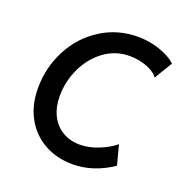

<svg xmlns="http://www.w3.org/2000/svg" viewBox="-102 -618 691 717"><g transform="rotate(20 244.0 -259.5)"><path d="M42 -217.3Q42 -300.3 79.1 -371.1Q116.2 -441.9 181.9 -483.6Q247.6 -525.4 328.6 -525.4Q373.5 -525.4 415.5 -511Q457.5 -496.6 481 -474.6L438 -403.3Q423.8 -423.3 391.6 -435.3Q359.4 -447.3 323.7 -447.3Q268.1 -447.3 223.4 -414.8Q178.7 -382.3 153.6 -329.1Q128.4 -275.9 128.4 -217.8Q128.4 -174.8 144.5 -141.8Q160.6 -108.9 190.7 -90.6Q220.7 -72.3 261.2 -72.3Q296.9 -72.3 335.7 -88.1Q374.5 -104 397.9 -124L418.5 -45.9Q382.3 -21 342 -7.6Q301.8 5.9 260.3 5.9Q196.3 5.9 146.7 -22.2Q97.2 -50.3 69.6 -100.8Q42 -151.4 42 -217.3Z"/></g></svg>

Font: Reddit Sans Chocolate
Style: Italic
Weight: 400
Italic angle: -11.25°
Designer: Stephen Hutchings
Version: Version 1.013